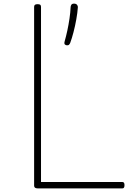

<svg xmlns="http://www.w3.org/2000/svg" viewBox="-20 -1038 734 1058"><path d="M187 0Q168 0 168 -15V-1000Q168 -1008 172.5 -1011.5Q177 -1015 187 -1015Q198 -1015 202 -1011.5Q206 -1008 206 -1000V-35H655Q660 -35 663 -31Q666 -27 666 -18Q666 -8 663 -4Q660 0 655 0ZM344 -789Q336 -792 335 -798Q334 -804 337 -813Q344 -837 351 -869.5Q358 -902 363 -936Q368 -970 369 -997Q369 -1005 373 -1011.5Q377 -1018 388 -1018Q399 -1018 404.5 -1011.5Q410 -1005 409 -997Q407 -968 400.5 -931.5Q394 -895 385 -860.5Q376 -826 367 -802Q364 -794 359 -790.5Q354 -787 344 -789Z"/></svg>

Font: Playwrite NG Modern Thin
Style: Regular
Weight: 250
Designer: Veronika Burian, José Scaglione
Foundry: TypeTogether
Version: Version 1.002